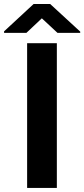

<svg xmlns="http://www.w3.org/2000/svg" viewBox="-60 -923 414 943"><path d="M219.2 -710.9V0H73.2V-710.9ZM186.5 -903.3 334 -767.6V-761.7H222.2L145.5 -833L69.8 -761.7H-40V-769L105 -903.3Z"/></svg>

Font: Vazirmatn RD
Style: Bold
Weight: 700
Designer: Saber Rastikerdar
Foundry: Saber Rastikerdar
Version: Version 32.102